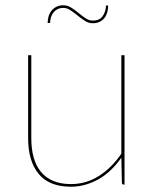

<svg xmlns="http://www.w3.org/2000/svg" viewBox="-20 -699 582 727"><path d="M86.5 0ZM98.5 -490V-176Q98.5 -135 107.5 -102.8Q116.5 -70.5 135.2 -48Q154 -25.5 182 -13.8Q210 -2 248.5 -2Q306 -2 354.2 -32.5Q402.5 -63 439.5 -117V-490H451.5V0H448.5Q441.5 0 441.5 -8L439.5 -102Q422 -77 401 -56.5Q380 -36 355.5 -21.8Q331 -7.5 304 0.2Q277 8 248.5 8Q166.5 8 126.5 -40.5Q86.5 -89 86.5 -176V-490ZM331.5 -621Q356.5 -621 368.5 -637.5Q380.5 -654 381.5 -678H389.5Q389.5 -664.5 386 -652.2Q382.5 -640 375.5 -631Q368.5 -622 357.5 -616.5Q346.5 -611 331.5 -611Q315.5 -611 301.5 -620Q287.5 -629 274 -640Q260.5 -651 247.2 -660Q234 -669 219.5 -669Q207.5 -669 198.2 -664.5Q189 -660 182.8 -652.2Q176.5 -644.5 173.2 -634Q170 -623.5 169.5 -612H160.5Q160.5 -625.5 164.2 -637.8Q168 -650 175.5 -659Q183 -668 194 -673.5Q205 -679 219.5 -679Q236 -679 250 -670Q264 -661 277.2 -650Q290.5 -639 303.8 -630Q317 -621 331.5 -621Z"/></svg>

Font: Lato Hairline
Style: Regular
Weight: 100
Designer: Lukasz Dziedzic
Foundry: tyPoland Lukasz Dziedzic
Version: Version 2.007; 2014-02-27